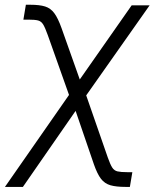

<svg xmlns="http://www.w3.org/2000/svg" viewBox="-53 -563 634 788"><path d="M-32.7 204.1 255.4 -209.5H287.6L389.6 84Q399.4 111.8 407.5 124.5Q415.5 137.2 429.2 140.4Q442.9 143.6 468.8 143.6H490.2L480 204.1H462.4Q423.8 204.1 400.1 197.3Q376.5 190.4 361.3 170.7Q346.2 150.9 332.5 111.8L257.3 -107.9L41 204.1ZM239.3 -147.9 143.1 -418.9Q132.3 -449.2 124.3 -462.4Q116.2 -475.6 103.3 -479Q90.3 -482.4 64 -482.4H43L53.2 -543.5H71.3Q109.4 -543.5 132.1 -536.4Q154.8 -529.3 169.9 -508.8Q185.1 -488.3 199.7 -447.3L274.4 -236.8L487.3 -541H561L284.2 -147.9Z"/></svg>

Font: Inter 17pt Light
Style: Italic
Weight: 300
Italic angle: -9.3988°
Version: Version 4.001;git-66647c0bb